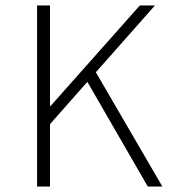

<svg xmlns="http://www.w3.org/2000/svg" viewBox="-20 -679 640 699"><path d="M115 0V-659H162V-293H164L489 -659H544L329 -416L571 0H518L298 -381L162 -227V0Z"/></svg>

Font: Source Code Pro Light
Style: Regular
Weight: 300
Monospace: yes
Designer: Paul D. Hunt, Teo Tuominen
Foundry: Adobe Systems Incorporated
Version: Version 2.030;PS 1.000;hotconv 16.6.51;makeotf.lib2.5.65220